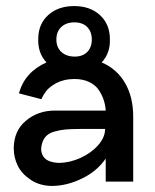

<svg xmlns="http://www.w3.org/2000/svg" viewBox="-20 -593 505 627"><path d="M312 -389.2Q361.3 -368.2 388.2 -322.3Q415 -276.4 415 -211.9V0H325.2V-75.2Q296.9 -33.7 247.3 -9.8Q197.8 14.2 148.9 14.2Q109.4 13.7 80.1 -5.9Q50.8 -25.4 37.8 -52.2Q24.9 -79.1 24.9 -107.9Q24.9 -165.5 64.5 -198.7Q104 -231.9 159.2 -231.9H325.2Q324.2 -248.5 319.3 -264.4Q314.5 -280.3 303.7 -297.4Q293 -314.5 272.2 -324.7Q251.5 -335 223.1 -335Q205.6 -335 190.2 -331.3Q174.8 -327.6 164.1 -321.8Q153.3 -315.9 144.5 -309.1Q135.7 -302.2 130.6 -295.2Q125.5 -288.1 121.8 -282.2Q118.2 -276.4 116.7 -272.5L115.2 -269L42 -288.1Q60.5 -357.4 131.8 -389.2Q102.1 -420.4 105 -470.2Q106.4 -516.6 138.7 -544.9Q170.9 -573.2 222.2 -573.2Q274.4 -573.2 306.6 -543.5Q338.9 -513.7 338.9 -464.8Q340.3 -418.9 312 -389.2ZM223.1 -520Q196.3 -520 180.2 -504.9Q164.1 -489.7 164.1 -463.9Q164.1 -438.5 180.4 -423.3Q196.8 -408.2 224.1 -408.2Q250 -408.2 264.9 -423.3Q279.8 -438.5 279.8 -463.9Q279.8 -489.7 264.6 -504.9Q249.5 -520 223.1 -520ZM172.9 -61Q207.5 -61.5 242.4 -77.1Q277.3 -92.8 300.3 -118.7Q323.2 -144.5 323.2 -171.9H243.2Q212.9 -171.9 194.1 -170.2Q175.3 -168.5 156.7 -163.1Q138.2 -157.7 128.2 -145.8Q118.2 -133.8 115.2 -115.2Q111.8 -92.8 125 -77.6Q138.2 -62.5 172.9 -61Z"/></svg>

Font: Neutral Grotesk
Style: Regular
Weight: 400
Designer: Nawras Khrais
Foundry: Nawras Khrais
Version: Version 1.000;PS 001.000;hotconv 1.0.88;makeotf.lib2.5.64775